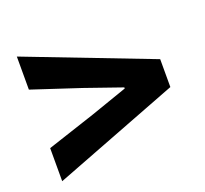

<svg xmlns="http://www.w3.org/2000/svg" viewBox="-88 -662 703 660"><g transform="rotate(-20 264.0 -332.0)"><path d="M34 -104V-225L210 -283L345 -330V-334L210 -381L34 -439V-560L494 -383V-281Z"/></g></svg>

Font: Font
Style: ¶
Weight: 700
Designer: Paul D. Hunt
Foundry: Adobe Systems Incorporated
Version: Version 3.000